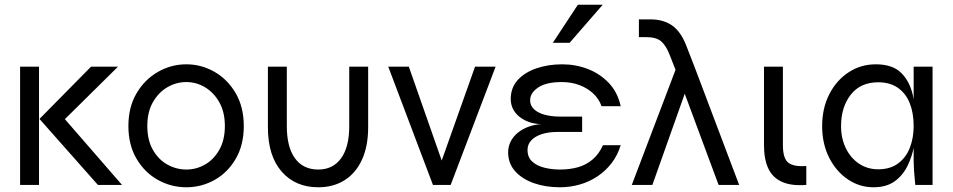

<svg xmlns="http://www.w3.org/2000/svg" viewBox="-20 -782 4029 812"><path d="M65 -500H145V0H65ZM479 -500 229 -253 231 -305 496 0H394L147 -279L365 -500Z M768 10Q704 10 648 -21Q592 -52 557.5 -110.5Q523 -169 523 -249Q523 -329 557.5 -387.5Q592 -446 648 -478Q704 -510 768 -510Q832 -510 887.5 -478Q943 -446 977 -387.5Q1011 -329 1011 -249Q1011 -169 977 -110.5Q943 -52 887.5 -21Q832 10 768 10ZM768 -65Q810 -65 847 -86Q884 -107 907.5 -148.5Q931 -190 931 -249Q931 -308 907.5 -349.5Q884 -391 847 -413Q810 -435 768 -435Q726 -435 688.5 -413.5Q651 -392 627 -350.5Q603 -309 603 -249Q603 -190 626.5 -148.5Q650 -107 688 -86Q726 -65 768 -65Z M1537 -500H1457V-249Q1457 -160 1422.5 -112.5Q1388 -65 1326 -65Q1262 -65 1227.5 -112.5Q1193 -160 1193 -249V-500H1113V-244Q1113 -123 1171 -56.5Q1229 10 1326 10Q1390 10 1437.5 -20Q1485 -50 1511 -107Q1537 -164 1537 -244Z M1860 -69H1836L1989 -500H2076L1886 0H1811L1622 -500H1709Z M2348 10Q2287 10 2237.5 -7.5Q2188 -25 2158.5 -58Q2129 -91 2129 -138Q2129 -162 2139.5 -183Q2150 -204 2168.5 -219.5Q2187 -235 2212.5 -245Q2238 -255 2268 -257Q2238 -258 2214.5 -267Q2191 -276 2174 -290.5Q2157 -305 2148.5 -323.5Q2140 -342 2140 -363Q2140 -411 2169.5 -443.5Q2199 -476 2248.5 -493Q2298 -510 2358 -510Q2415 -510 2466.5 -490Q2518 -470 2555 -431Q2592 -392 2605 -333H2524Q2513 -364 2489 -386.5Q2465 -409 2431 -422Q2397 -435 2355 -435Q2290 -435 2256 -412Q2222 -389 2222 -358Q2222 -335 2239 -319.5Q2256 -304 2284.5 -296.5Q2313 -289 2347 -289H2442V-224H2338Q2299 -224 2270.5 -214.5Q2242 -205 2226.5 -188Q2211 -171 2211 -148Q2211 -117 2230.5 -99Q2250 -81 2281.5 -73Q2313 -65 2348 -65Q2389 -65 2423.5 -74.5Q2458 -84 2485.5 -107Q2513 -130 2530 -168H2605Q2592 -125 2566.5 -92Q2541 -59 2506.5 -36Q2472 -13 2431.5 -1.5Q2391 10 2348 10ZM2318 -601 2424 -762H2529L2389 -601Z M2859 -431H2892L2739 0H2652L2842 -500H2917L3106 0H3019ZM2732 -700Q2785 -700 2822 -674.5Q2859 -649 2882 -590L2917 -500L2859 -431L2812 -550Q2798 -587 2777.5 -606Q2757 -625 2712 -625H2682V-700Z M3390 0Q3328 5 3288 -12.5Q3248 -30 3229.5 -69Q3211 -108 3211 -169V-500H3291V-169Q3291 -111 3314.5 -93.5Q3338 -76 3390 -80Z M3674 10Q3615 10 3565.5 -23.5Q3516 -57 3486.5 -115.5Q3457 -174 3457 -249Q3457 -324 3487 -383Q3517 -442 3568.5 -476Q3620 -510 3684 -510Q3754 -510 3790.5 -474.5Q3827 -439 3840.5 -380Q3854 -321 3854 -249Q3854 -211 3846 -166.5Q3838 -122 3818.5 -81.5Q3799 -41 3764 -15.5Q3729 10 3674 10ZM3694 -66Q3745 -66 3778.5 -91Q3812 -116 3828 -157.5Q3844 -199 3844 -249Q3844 -304 3827.5 -345.5Q3811 -387 3777.5 -410.5Q3744 -434 3694 -434Q3619 -434 3578 -381.5Q3537 -329 3537 -249Q3537 -196 3557.5 -154.5Q3578 -113 3613.5 -89.5Q3649 -66 3694 -66ZM3844 -500H3924V0H3851Q3851 -3 3849 -21Q3847 -39 3845.5 -61.5Q3844 -84 3844 -100Z"/></svg>

Font: Syne
Style: Regular
Weight: 400
Designer: Lucas Descroix
Foundry: Bonjour Monde
Version: Version 2.200